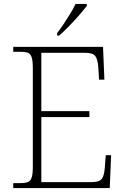

<svg xmlns="http://www.w3.org/2000/svg" viewBox="-20 -951 633 971"><path d="M47 0V-25H84Q108 -25 121.5 -30.5Q135 -36 140.5 -54Q146 -72 146 -108V-605Q146 -642 140.5 -660Q135 -678 122 -683.5Q109 -689 84 -689H47V-714H501L508 -548H481L477 -612Q474 -651 462 -667.5Q450 -684 410 -684H189V-389H432V-359H189V-30H442Q483 -30 495 -46.5Q507 -63 510 -102L515 -166H542L535 0ZM269 -784Q284 -803 301.5 -829Q319 -855 335.5 -882Q352 -909 362 -931H419V-921Q406 -904 381 -875Q356 -846 328 -817.5Q300 -789 279 -771H269Z"/></svg>

Font: Noto Serif Malayalam ExtraLight
Style: Regular
Weight: 200
Designer: Indian type Foundry, Jelle Bosma, Monotype Design Team
Foundry: Monotype Imaging Inc.
Version: Version 2.104; ttfautohint (v1.8.4.7-5d5b)